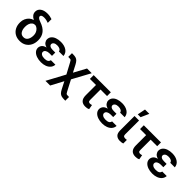

<svg xmlns="http://www.w3.org/2000/svg" viewBox="249 -2176 3777 3777"><g transform="rotate(45 2137.5 -288.0)"><path d="M117.5 -614.3Q117.5 -680.8 171.5 -720.5Q225.5 -760.3 318.5 -760.3Q354.4 -760.3 385.1 -754.6Q415.8 -748.9 449.9 -737.2V-633.9Q428.6 -642.8 395.1 -650.6Q361.5 -658.4 326.7 -658.4Q285.9 -658.4 265.6 -646.1Q245.4 -633.9 245.4 -612.9Q245.4 -597.3 262.8 -579.5Q280.2 -561.8 332.4 -543.3Q449.2 -503.6 504.4 -433.9Q559.7 -364.3 560 -264.2V-254.3Q560 -177.9 529.3 -118.1Q498.6 -58.2 442.5 -24.1Q386.4 9.9 309.3 9.9Q231.2 9.9 174.5 -23.4Q117.9 -56.8 87.4 -115.2Q56.8 -173.7 56.8 -248.6V-258.5Q56.8 -312.5 77.8 -358.5Q98.7 -404.5 134.4 -436.1Q170.1 -467.7 214.1 -478.7L213.8 -481.5Q167.6 -503.9 142.8 -537.3Q117.9 -570.7 117.5 -614.3ZM188.2 -268.8V-259.9Q188.2 -190 218.4 -142.8Q248.6 -95.5 309.3 -95.5Q369 -95.5 398.6 -142.6Q428.3 -189.6 428.3 -259.9V-268.8Q428.3 -305.4 413.2 -339.7Q398.1 -373.9 371.4 -398.6Q344.8 -423.3 309.3 -430.4Q269.2 -430.4 242.2 -408.7Q215.2 -387.1 201.7 -350.3Q188.2 -313.6 188.2 -268.8Z M967.3 -285.2V-233.7H894.2Q848.4 -233.7 816.2 -214.1Q784.1 -194.6 784.1 -159.4Q784.1 -130 814.1 -109.7Q844.1 -89.5 897.7 -89.5Q951 -89.5 978.5 -106.7Q1006 -123.9 1012.1 -158H1137.8Q1134.2 -104.4 1101.7 -66.8Q1069.2 -29.1 1017 -9.6Q964.8 9.9 901.3 9.9Q832.4 9.9 777.5 -9.6Q722.7 -29.1 690.7 -64.6Q658.7 -100.1 658.4 -148.4Q658.7 -188.9 685.2 -223.9Q711.6 -258.9 775.6 -274.9Q717 -291.2 692.5 -324.8Q668 -358.3 667.6 -394.2Q668 -444.6 697.6 -479.9Q727.3 -515.3 779.8 -533.9Q832.4 -552.6 900.6 -552.6Q996.1 -552.6 1059.5 -510.1Q1122.9 -467.7 1128.9 -391.3H1002.1Q997.2 -421.9 968.7 -437.9Q940.3 -453.8 895.2 -453.8Q846.6 -453.8 819.8 -434.3Q793 -414.8 792.6 -386.4Q793 -358.7 819.1 -342Q845.2 -325.3 894.2 -325.3H967.3Z M1223.7 204.5 1427.6 -174 1310.4 -392.4Q1296.9 -417.6 1288.7 -428.8Q1280.5 -440 1269.7 -442.6Q1258.9 -445.3 1236.9 -445.3H1208.1V-549H1236.9Q1284.4 -549 1315.2 -540Q1345.9 -530.9 1368.6 -507.8Q1391.3 -484.7 1414.1 -441.8L1492.9 -290.8L1630.7 -545.5H1761.7L1558.2 -171.2L1674.7 51.8Q1686.4 74.6 1695 85Q1703.5 95.5 1715.2 98.2Q1726.9 100.9 1747.9 100.9H1776.3V204.5H1747.9Q1700.3 204.5 1669.2 196Q1638.1 187.5 1615.6 165.1Q1593 142.8 1571 100.9L1491.8 -53.6L1354.4 204.5Z M2292.6 -545.5V-440.7H2110.8V-154.1Q2110.8 -117.2 2125.5 -107.1Q2140.3 -96.9 2160.2 -96.9Q2175.8 -96.9 2186.4 -100.1Q2197.1 -103.3 2207.7 -106.9L2225.1 -9.9Q2202.1 2.1 2180.4 6Q2158.7 9.9 2131.7 9.9Q2061.4 9.9 2023.1 -30.4Q1984.7 -70.7 1984.7 -156.2V-440.7H1815.3V-545.5Z M2670.1 -285.2V-233.7H2596.9Q2551.1 -233.7 2519 -214.1Q2486.9 -194.6 2486.9 -159.4Q2486.9 -130 2516.9 -109.7Q2546.9 -89.5 2600.5 -89.5Q2653.8 -89.5 2681.3 -106.7Q2708.8 -123.9 2714.8 -158H2840.6Q2837 -104.4 2804.5 -66.8Q2772 -29.1 2719.8 -9.6Q2667.6 9.9 2604 9.9Q2535.2 9.9 2480.3 -9.6Q2425.4 -29.1 2393.5 -64.6Q2361.5 -100.1 2361.2 -148.4Q2361.5 -188.9 2388 -223.9Q2414.4 -258.9 2478.3 -274.9Q2419.7 -291.2 2395.2 -324.8Q2370.7 -358.3 2370.4 -394.2Q2370.7 -444.6 2400.4 -479.9Q2430 -515.3 2482.6 -533.9Q2535.2 -552.6 2603.3 -552.6Q2698.9 -552.6 2762.3 -510.1Q2825.6 -467.7 2831.7 -391.3H2704.9Q2699.9 -421.9 2671.5 -437.9Q2643.1 -453.8 2598 -453.8Q2549.4 -453.8 2522.5 -434.3Q2495.7 -414.8 2495.4 -386.4Q2495.7 -358.7 2521.8 -342Q2547.9 -325.3 2596.9 -325.3H2670.1Z M2952.1 -545.5H3077.8L3076.7 -158.7Q3077.1 -124.3 3093.4 -113.5Q3109.7 -102.6 3135.7 -102.6Q3148.8 -102.6 3159.8 -104Q3170.8 -105.5 3177.9 -106.9V-6.4Q3161.9 -1.1 3140.8 2.7Q3119.7 6.4 3094.5 6.4Q3030.2 6.4 2991.1 -28.8Q2952.1 -63.9 2952.1 -147ZM2974.4 -613.3 3007.5 -781.2H3127.8L3052.9 -613.3Z M3687.5 -545.5V-440.7H3505.7V-154.1Q3505.7 -117.2 3520.4 -107.1Q3535.2 -96.9 3555 -96.9Q3570.7 -96.9 3581.3 -100.1Q3592 -103.3 3602.6 -106.9L3620 -9.9Q3596.9 2.1 3575.3 6Q3553.6 9.9 3526.6 9.9Q3456.3 9.9 3418 -30.4Q3379.6 -70.7 3379.6 -156.2V-440.7H3210.2V-545.5Z M4065 -285.2V-233.7H3991.8Q3946 -233.7 3913.9 -214.1Q3881.7 -194.6 3881.7 -159.4Q3881.7 -130 3911.8 -109.7Q3941.8 -89.5 3995.4 -89.5Q4048.7 -89.5 4076.2 -106.7Q4103.7 -123.9 4109.7 -158H4235.4Q4231.9 -104.4 4199.4 -66.8Q4166.9 -29.1 4114.7 -9.6Q4062.5 9.9 3998.9 9.9Q3930 9.9 3875.2 -9.6Q3820.3 -29.1 3788.4 -64.6Q3756.4 -100.1 3756 -148.4Q3756.4 -188.9 3782.8 -223.9Q3809.3 -258.9 3873.2 -274.9Q3814.6 -291.2 3790.1 -324.8Q3765.6 -358.3 3765.3 -394.2Q3765.6 -444.6 3795.3 -479.9Q3824.9 -515.3 3877.5 -533.9Q3930 -552.6 3998.2 -552.6Q4093.8 -552.6 4157.1 -510.1Q4220.5 -467.7 4226.6 -391.3H4099.8Q4094.8 -421.9 4066.4 -437.9Q4038 -453.8 3992.9 -453.8Q3944.2 -453.8 3917.4 -434.3Q3890.6 -414.8 3890.3 -386.4Q3890.6 -358.7 3916.7 -342Q3942.8 -325.3 3991.8 -325.3H4065Z"/></g></svg>

Font: Inter Zeller Semi Bold
Style: Regular
Weight: 600
Designer: Rasmus Andersson; Joe Bland
Foundry: zeller
Version: Version 3.015;git-dec3a8cb1